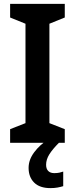

<svg xmlns="http://www.w3.org/2000/svg" viewBox="-20 -734 385 987"><path d="M313 0H32V-70L111 -101V-612L32 -644V-714H313V-644L234 -612V-101L313 -70ZM217 113Q217 134 228 145Q239 156 259 156Q274 156 285.5 153.5Q297 151 305 148V223Q292 227 276 230Q260 233 239 233Q184 233 155.5 204.5Q127 176 127 129Q127 87 156 48.5Q185 10 224 -14L283 0Q250 33 233.5 59.5Q217 86 217 113Z"/></svg>

Font: Noto Sans Telugu SemiCondensed SemiBold
Style: Regular
Weight: 600
Width: 4
Designer: Jelle Bosma - Monotype Design Team
Foundry: Monotype Imaging Inc.
Version: Version 2.005; ttfautohint (v1.8.4.7-5d5b)